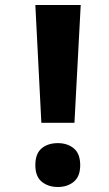

<svg xmlns="http://www.w3.org/2000/svg" viewBox="-20 -734 435 766"><path d="M145 -244 121 -714H302L277 -244ZM121 -75Q121 -121 146 -142Q171 -163 211 -163Q249 -163 274.5 -142Q300 -121 300 -75Q300 -30 274.5 -9Q249 12 211 12Q172 12 146.5 -9Q121 -30 121 -75Z"/></svg>

Font: Noto Sans Gurmukhi SemiCondensed ExtraBold
Style: Regular
Weight: 800
Width: 4
Designer: Jelle Bosma - Monotype Design Team
Foundry: Monotype Imaging Inc.
Version: Version 2.004; ttfautohint (v1.8.4.7-5d5b)